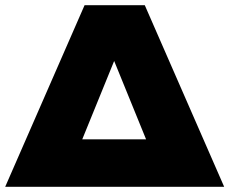

<svg xmlns="http://www.w3.org/2000/svg" viewBox="-39 -720 884 740"><path d="M825 0 519 -700H287L-19 0ZM278 -183 401 -485 524 -183Z"/></svg>

Font: Montserrat Custom Black
Style: Regular
Weight: 900
Designer: Julieta Ulanovsky
Foundry: Julieta Ulanovsky
Version: Version 7.200